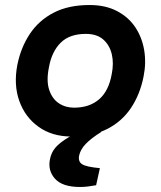

<svg xmlns="http://www.w3.org/2000/svg" viewBox="-20 -536 640 765"><path d="M265 8Q188 8 134 -30.5Q80 -69 57 -133.5Q34 -198 49 -277Q63 -347 99 -401Q135 -455 194 -485.5Q253 -516 337 -516Q400 -516 446 -492Q492 -468 519 -427.5Q546 -387 554.5 -336Q563 -285 552 -231Q538 -160 502 -106Q466 -52 407 -22Q348 8 265 8ZM275 -107Q336 -107 374.5 -140Q413 -173 425 -240Q434 -283 425.5 -319.5Q417 -356 391.5 -378.5Q366 -401 322 -401Q257 -401 221.5 -365.5Q186 -330 175 -268Q164 -214 176 -178Q188 -142 214.5 -124.5Q241 -107 275 -107ZM299 209Q229 209 199.5 176.5Q170 144 179 99Q184 72 201 52Q218 32 255 10L299 -15H384L383 -10Q343 15 321.5 37.5Q300 60 295 85Q291 108 307.5 118.5Q324 129 378 134L363 202Q347 205 331 207Q315 209 299 209Z"/></svg>

Font: REM Medium
Style: Italic
Weight: 500
Italic angle: -11°
Designer: Octavio Pardo
Foundry: Ashler Design
Version: Version 1.005;gftools[0.9.28]